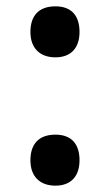

<svg xmlns="http://www.w3.org/2000/svg" viewBox="-20 -575 347 606"><path d="M155 -394C204 -394 231 -424 231 -474C231 -525 206 -555 155 -555C102 -555 76 -525 76 -474C76 -424 105 -394 155 -394ZM155 11C204 11 231 -19 231 -69C231 -120 206 -150 155 -150C102 -150 76 -120 76 -69C76 -19 105 11 155 11Z"/></svg>

Font: Noto Sans Oriya ExtCond Bold
Style: Bold
Weight: 700
Width: 2
Designer: Amélie Bonet and Sol Matas
Foundry: Google LLC
Version: Version 2.006